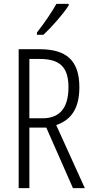

<svg xmlns="http://www.w3.org/2000/svg" viewBox="-20 -967 473 987"><path d="M333 -939V-947H270C242 -898 211 -853 170 -800V-788H203C243 -825 304 -893 333 -939ZM184 -714H76V0H131V-311H218L355 0H416L269 -324C351 -352 388 -416 388 -519C388 -658 319 -714 184 -714ZM183 -664C289 -664 332 -621 332 -518C332 -407 282 -359 200 -359H131V-664Z"/></svg>

Font: Noto Sans Devanagari UI ExtraCondensed Light
Style: Regular
Weight: 300
Width: 2
Designer: Jelle Bosma - Monotype Design Team
Foundry: Monotype Imaging Inc.
Version: Version 2.004